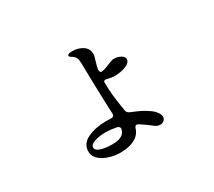

<svg xmlns="http://www.w3.org/2000/svg" viewBox="-124 -852 1248 1122"><g transform="rotate(-30 500.0 -291.5)"><path d="M724 -22Q724 -8 713 1.5Q702 11 688 11Q668 11 650 -4Q612 -34 578 -55Q570 -59 567 -59Q556 -59 551 -43Q539 -4 500.5 16Q462 36 405 36Q366 36 328.5 24Q291 12 267.5 -10.5Q244 -33 244 -62Q244 -116 297.5 -141Q351 -166 423 -166Q445 -166 455 -165H458Q478 -165 477 -185Q475 -220 473 -289Q470 -367 470 -383Q470 -421 467 -526Q467 -553 461 -567Q455 -581 438 -591Q423 -599 423 -606Q424 -619 455 -619Q495 -619 525 -599.5Q555 -580 555 -542Q555 -528 545 -500Q544 -495 539.5 -480.5Q535 -466 533 -452V-450V-446Q533 -436 538.5 -431.5Q544 -427 554 -430Q577 -435 600 -446Q622 -455 627 -456Q635 -459 645 -459Q667 -459 688 -448Q709 -437 709 -420Q709 -396 674.5 -382.5Q640 -369 599 -369Q580 -369 552 -376Q544 -378 541 -378Q528 -378 528 -366Q528 -318 532.5 -277Q537 -236 542.5 -204Q548 -172 549 -163Q552 -147 577 -138Q640 -114 681 -84Q701 -70 712.5 -53Q724 -36 724 -22ZM477 -79 478 -85Q478 -98 460 -103Q418 -111 388 -111Q344 -111 312 -100Q280 -89 280 -70Q280 -50 310.5 -40Q341 -30 389 -30Q466 -30 477 -79Z"/></g></svg>

Font: Shippori Mincho B1
Style: Bold
Weight: 700
Designer: FONTDASU
Foundry: FONTDASU / Google Inc. / but / Adobe
Version: Version 3.110; ttfautohint (v1.8.3)